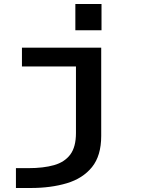

<svg xmlns="http://www.w3.org/2000/svg" viewBox="-20 -738 740 958"><path d="M356 -718H486.5V-587H356ZM59.5 200V101H121.5Q196.5 101 249.5 86Q302.5 71 330.8 33Q359 -5 359 -74V-406.5H89.5V-500H485V-60Q485 39 439 95.8Q393 152.5 313.5 176.2Q234 200 133.5 200Z"/></svg>

Font: Trispace SemiExpanded Medium
Style: Regular
Weight: 500
Width: 6
Designer: Tyler Finck
Foundry: Etcetera Type Company
Version: Version 1.210; ttfautohint (v1.8.3)